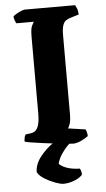

<svg xmlns="http://www.w3.org/2000/svg" viewBox="-60 -742 544 981"><g transform="rotate(-5 211.5 -252.0)"><path d="M291 0Q284 0 259.5 -2.5Q235 -5 202.5 -8.5Q170 -12 137.5 -16.5Q105 -21 79.5 -25Q54 -29 46 -32Q46 -55 54 -68L83 -72Q106 -75 117 -98Q128 -121 128 -168V-562Q128 -604 136 -619.5Q144 -635 146 -638H57Q54 -642 50 -652Q46 -662 45 -674Q51 -680 63 -687Q75 -694 87.5 -699Q100 -704 106 -704H364Q367 -698 372 -686.5Q377 -675 378 -655L335 -642Q321 -638 311 -631Q301 -624 295 -607Q289 -590 289 -556V-145Q289 -121 283.5 -103.5Q278 -86 272 -80L362 -67Q364 -63 367 -52.5Q370 -42 370 -32Q354 -20 332 -10Q310 0 291 0ZM225 200Q211 200 183.5 190Q156 180 130 164Q104 148 94 129Q94 89 123.5 51Q153 13 193 -14L293 -17Q267 1 248 24.5Q229 48 219.5 68Q210 88 210 97Q226 112 252 120.5Q278 129 315 130Q323 142 323 162Q309 178 281 189Q253 200 225 200Z"/></g></svg>

Font: Texturina ExtraBold
Style: Regular
Weight: 800
Designer: Guillermo Torres Carreño
Foundry: Omnibus-Type
Version: Version 1.002; ttfautohint (v1.8.3)